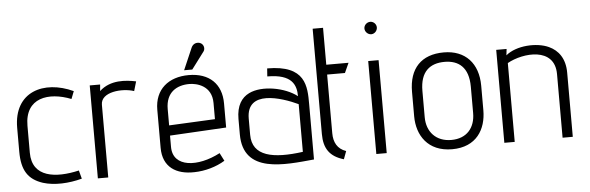

<svg xmlns="http://www.w3.org/2000/svg" viewBox="-47 -864 3166 1031"><g transform="rotate(-5 1535.5 -348.5)"><path d="M346 -51C221 -22 92 -34 92 -169V-314C92 -466 221 -484 340 -437L356 -478C201 -550 36 -503 36 -308V-180C36 -79 69 -28 148 -2C209 17 287 13 358 -6Z M500 0V-392C500 -462 617 -471 679 -450L694 -501C641 -512 557 -522 497 -466L500 -501H444V0Z M1107 -78C986 -14 850 -22 850 -134V-195L1154 -212V-342C1154 -447 1089 -510 978 -510C869 -510 794 -449 794 -339V-134C794 -30 865 15 964 12C1021 11 1082 -6 1129 -35ZM1098 -262 850 -250V-338C850 -429 910 -462 977 -462C1017 -462 1098 -443 1098 -349ZM1000 -538 1069 -630C1079 -644 1074 -670 1052 -677C1035 -682 1016 -676 1007 -656L956 -538Z M1609 -298C1609 -394 1609 -509 1401 -509L1398 -466C1532 -466 1553 -406 1553 -346C1488 -397 1364 -420 1293 -385C1252 -365 1224 -324 1224 -252V-169C1224 45 1450 15 1609 0ZM1553 -46C1392 -24 1279 -45 1279 -162V-249C1279 -405 1464 -345 1553 -303Z M1785 -30C1738 -46 1719 -83 1719 -132V-448H1815L1839 -501H1719V-700H1663V-132C1663 -54 1694 -9 1769 13Z M1974 -643C1992 -643 2007 -659 2007 -677C2007 -695 1992 -710 1974 -710C1956 -710 1940 -695 1940 -677C1940 -659 1956 -643 1974 -643ZM2001 0V-501H1945V0Z M2538 -316C2538 -437 2469 -512 2353 -512C2232 -512 2165 -442 2165 -316V-184C2165 -82 2222 10 2353 10C2485 10 2538 -82 2538 -184ZM2482 -174C2482 -95 2437 -40 2353 -40C2271 -40 2221 -95 2221 -174V-316C2221 -421 2275 -461 2353 -461C2428 -461 2482 -421 2482 -316Z M3004 0V-346C3004 -422 2969 -468 2919 -491C2855 -521 2744 -515 2687 -467L2691 -501H2635V0H2691V-425C2776 -473 2949 -490 2949 -343V0Z"/></g></svg>

Font: Advent Pro
Style: Regular
Weight: 400
Designer: Andreas Kalpakidis
Foundry: Andreas Kalpakidis
Version: Version 2.002 2008